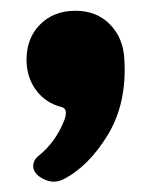

<svg xmlns="http://www.w3.org/2000/svg" viewBox="-20 -119 285 364"><path d="M98.6 221.7Q77.1 231.4 54.7 215.8Q43 207 43 195.8Q43 184.6 52.7 176.8Q85.9 150.4 102.5 107.4Q109.4 86.9 96.7 84Q66.4 76.2 48.3 51.8Q30.3 27.3 30.3 -5.9Q30.3 -46.9 56.2 -72.8Q82 -98.6 123 -98.6Q163.1 -98.6 188.5 -72.8Q213.9 -46.9 215.8 -5.9Q220.7 77.1 184.1 137.2Q147.5 197.3 98.6 221.7Z"/></svg>

Font: Gen Jyuu GothicX Heavy
Style: Bold
Weight: 900
Designer: [Source Han Sans]
Ryoko NISHIZUKA  (kana & ideographs); Paul D. Hunt (Latin, Greek & Cyrillic); Wenlong ZHANG  (bopomofo
Version: Version 1.002.20150607